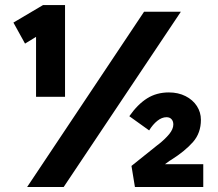

<svg xmlns="http://www.w3.org/2000/svg" viewBox="-20 -747 869 767"><path d="M124 -652.8 142 -610.8 80 -572.8 33.6 -656.8 152 -726.8H239.8V-360.2H182.4H124ZM555.4 -700H702.4L234.4 0H88.4ZM505.2 -84.2 607.8 -166.4 612.2 -169.6Q639 -190.6 655.7 -210.9Q672.4 -231.2 672.4 -249.8Q672.4 -262.8 665.2 -270.8Q658 -278.8 645.2 -278.8Q626.6 -278.8 608.5 -264.3Q590.4 -249.8 575.8 -226L496.6 -282.8Q530.2 -330.6 567.9 -354.2Q605.6 -377.8 654.6 -377.8Q692 -377.8 721.2 -363Q750.4 -348.2 766.5 -323.3Q782.6 -298.4 782.6 -268.2Q782.6 -215.8 751.1 -179.8Q719.6 -143.8 664.8 -109L657.2 -104.4L604 -65.2L605.6 -91H792V0H519Z"/></svg>

Font: Easer Grotesk Variable
Style: Regular
Weight: 400
Designer: Boardeaser, Bonnie Shaver-Troup, Thomas Jockin
Foundry: Lexend
Version: Version 1.001;Glyphs 3.1.2 (3151)